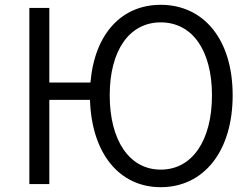

<svg xmlns="http://www.w3.org/2000/svg" viewBox="-20 -765 1045 798"><path d="M648 -60C518 -60 436 -181 436 -369C436 -556 518 -672 648 -672C779 -672 861 -556 861 -369C861 -181 779 -60 648 -60ZM648 13C826 13 947 -135 947 -369C947 -602 826 -745 648 -745C485 -745 373 -624 356 -422H185V-732H102V0H185V-350H354C361 -127 476 13 648 13Z"/></svg>

Font: Source Han Sans JP Normal
Style: Regular
Weight: 350
Designer: Ryoko NISHIZUKA 西塚涼子 (kana, bopomofo & ideographs); Paul D. Hunt (Latin, Greek & Cyrillic); Sandoll Communications 산돌커뮤니
Foundry: Adobe
Version: Version 2.002;hotconv 1.0.116;makeotfexe 2.5.65601